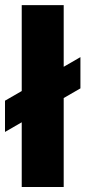

<svg xmlns="http://www.w3.org/2000/svg" viewBox="-40 -748 342 768"><path d="M214.8 -727.5V0H46.9V-727.5ZM-20 -220.2V-345.2L281.7 -519.5V-394.5Z"/></svg>

Font: Inter Display ExtraBold
Style: Regular
Weight: 800
Designer: Rasmus Andersson
Foundry: rsms
Version: Version 4.000;git-a52131595